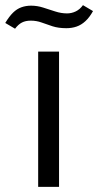

<svg xmlns="http://www.w3.org/2000/svg" viewBox="-72 -725 380 745"><path d="M76.1 0V-524.7H157.1V0ZM185.6 -615.6Q154.7 -615.6 131.6 -623.1Q108.6 -630.7 89 -637.8Q69.4 -644.9 47.1 -644.9Q27.3 -644.9 13.1 -637.6Q-1.1 -630.3 -13.6 -613.6L-51.6 -635.9Q-36.3 -661.3 -21.4 -675.9Q-6.6 -690.4 10.9 -696.7Q28.3 -703 48.7 -703Q72.3 -703 95.5 -695.6Q118.7 -688.1 142.1 -680.6Q165.4 -673 188.1 -673Q205.7 -673 221.6 -680.6Q237.6 -688.1 249.9 -705L288.9 -682Q275.4 -657.6 259.4 -642.9Q243.3 -628.1 225.1 -621.9Q206.9 -615.6 185.6 -615.6Z"/></svg>

Font: Mona Sans ExtraLight
Style: Regular
Weight: 200
Designer: Deni Anggara
Foundry: GitHub
Version: Version 2.000